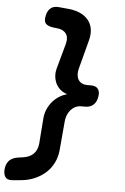

<svg xmlns="http://www.w3.org/2000/svg" viewBox="-92 -930 759 1167"><g transform="rotate(5 287.5 -346.5)"><path d="M26 190Q-5 192 -16.5 171.5Q-28 151 -23 120Q-18 89 0 72Q18 55 50 50L85 45Q103 42 118.5 35Q134 28 145 17Q156 6 163 -9.5Q170 -25 172 -45L184 -203Q187 -236 201.5 -265.5Q216 -295 239 -317Q262 -339 292 -352Q304 -357 315 -360Q305 -363 295 -368Q270 -381 254.5 -403Q239 -425 234.5 -455Q230 -485 240 -517L280 -662Q291 -702 275.5 -725Q260 -748 226 -753L192 -757Q162 -762 149.5 -775.5Q137 -789 143 -820Q148 -851 166 -868Q184 -885 215 -883L269 -878Q313 -875 345.5 -861Q378 -847 398 -823.5Q418 -800 423.5 -768Q429 -736 418 -695L373 -524Q367 -504 368 -486Q369 -468 376.5 -454.5Q384 -441 398 -433.5Q412 -426 432 -426H455Q485 -426 498 -408.5Q511 -391 505 -360Q500 -329 481 -311.5Q462 -294 431 -294H408Q388 -294 372 -286.5Q356 -279 344 -265.5Q332 -252 324.5 -234.5Q317 -217 315 -196L299 -15Q295 26 277.5 61Q260 96 232 121.5Q204 147 165.5 164Q127 181 82 185Z"/></g></svg>

Font: Maple Mono
Style: Bold Italic
Weight: 700
Italic angle: -10°
Monospace: yes
Designer: subframe7536
Version: Version 7.000